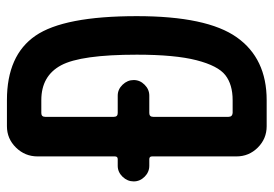

<svg xmlns="http://www.w3.org/2000/svg" viewBox="-135 -635 770 540"><g transform="rotate(-90 250.0 -365.0)"><path d="M191.4 -319.3V-107.4Q191.4 -96.7 202.1 -95.7H238.3Q282.2 -95.7 308.6 -116.2Q335 -136.7 350.6 -197.3Q366.2 -257.8 366.2 -365.2Q366.2 -522.5 336.4 -578.1Q306.6 -633.8 238.3 -633.8H202.1Q191.4 -633.8 191.4 -623V-429.7Q191.4 -418.9 202.1 -418.9H251Q268.6 -418.9 281.7 -405.3Q294.9 -391.6 294.9 -374Q294.9 -356.4 281.7 -343.3Q268.6 -330.1 251 -330.1H202.1Q191.4 -330.1 191.4 -319.3ZM53.7 -330.1Q36.1 -330.1 22.9 -343.3Q9.8 -356.4 9.8 -374Q9.8 -391.6 22.9 -405.3Q36.1 -418.9 53.7 -418.9H72.3Q80.1 -418.9 80.1 -426.8V-644.5Q80.1 -679.7 105 -705.1Q129.9 -730.5 165 -730.5H238.3Q364.3 -730.5 419.4 -650.4Q474.6 -570.3 474.6 -365.2Q474.6 -168 415 -84Q355.5 0 238.3 0H191.4H165Q129.9 0 105 -24.9Q80.1 -49.8 80.1 -85V-322.3Q80.1 -330.1 72.3 -330.1Z"/></g></svg>

Font: Rounded-X Mgen+ 2m medium
Style: Regular
Weight: 500
Designer: [Source Han Sans]
Ryoko NISHIZUKA  (kana & ideographs); Paul D. Hunt (Latin, Greek & Cyrillic); Wenlong ZHANG  (bopomofo
Version: Version 1.059.20150602